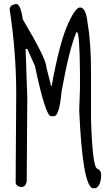

<svg xmlns="http://www.w3.org/2000/svg" viewBox="-20 -953 571 1000"><path d="M64.5 -932.6Q86.9 -932.6 98.6 -852.5Q221.7 -645.5 221.7 -602.5L246.1 -504.9H249Q291 -738.3 337.9 -836.9Q374 -914.1 396.5 -914.1Q428.7 -914.1 436.5 -830.1Q454.1 -733.4 454.1 -572.3V-329.1Q461.9 -74.2 488.3 -74.2Q506.8 -64.5 506.8 -43Q506.8 10.7 479.5 27.3H460.9Q409.2 2.9 392.6 -378.9L396.5 -489.3V-578.1Q394.5 -785.2 380.9 -785.2H377.9Q340.8 -699.2 300.8 -477.5Q289.1 -347.7 260.7 -347.7H246.1Q216.8 -347.7 162.1 -609.4L122.1 -698.2H113.3L122.1 -443.4L119.1 -9.8Q115.2 21.5 88.9 21.5Q61.5 15.6 61.5 -3.9L64.5 -464.8Q64.5 -681.6 30.3 -904.3Q30.3 -926.8 64.5 -932.6Z"/></svg>

Font: Sue Ellen Francisco 
Style: Regular
Weight: 400
Designer: Kimberly Geswein
Foundry: Kimberly Geswein
Version: Version 1.002 2007